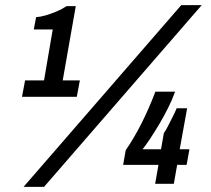

<svg xmlns="http://www.w3.org/2000/svg" viewBox="-20 -718 824 750"><path d="M72 12 688 -698H768L152 12ZM66 -340 78 -404H152L186 -603H112L121 -651Q138 -652 158.5 -658Q179 -664 200.5 -673Q222 -682 240 -694H276L225 -404H292L280 -340ZM586 0 599 -74H461L471 -131Q504 -179 533 -236.5Q562 -294 587 -360H664Q653 -329 636.5 -296Q620 -263 601.5 -232Q583 -201 566 -175.5Q549 -150 537 -135H609L620 -198Q628 -209 636.5 -226Q645 -243 654.5 -261.5Q664 -280 670 -295H711L682 -135H720L709 -74H672L659 0Z"/></svg>

Font: Archivo SemiCondensed SemiBold
Style: Italic
Weight: 600
Width: 4
Italic angle: -10°
Designer: Hector Gatti
Foundry: Omnibus-Type
Version: Version 2.001